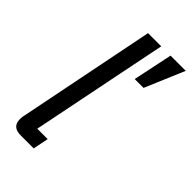

<svg xmlns="http://www.w3.org/2000/svg" viewBox="-229 -807 875 875"><g transform="rotate(45 208.5 -370.0)"><path d="M93 0Q38 0 38 -50Q38 -58 39 -65Q40 -72 42 -80L174 -740H259L125 -75H192L177 0ZM336 -549H279L319 -740H417Z"/></g></svg>

Font: IBM Plex Sans Cond Text
Style: Italic
Weight: 450
Width: 3
Italic angle: -11°
Designer: Mike Abbink, Paul van der Laan, Pieter van Rosmalen
Foundry: Bold Monday
Version: Version 1.3